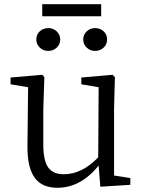

<svg xmlns="http://www.w3.org/2000/svg" viewBox="-20 -875 679 909"><path d="M252 14Q181 14 147 -30Q109 -78 110 -184L113 -462L30 -476V-508L180 -521L190 -510L185 -358V-190Q185 -114 209 -81Q232 -50 282 -50Q368 -50 445 -130L447 -462L365 -476V-508L513 -521L524 -510L520 -358V-44L597 -32V0L455 9L447 -91Q362 14 252 14ZM209 -742Q232 -742 248.5 -726.5Q265 -711 265 -688Q265 -665 248.5 -649.5Q232 -634 208.5 -634Q185 -634 168.5 -649.5Q152 -665 152 -688.5Q152 -712 168.5 -727Q185 -742 209 -742ZM430 -634Q407 -634 390.5 -649.5Q374 -665 374 -688Q374 -711 390.5 -726.5Q407 -742 430 -742Q454 -742 470.5 -727Q487 -712 487 -688.5Q487 -665 470.5 -649.5Q454 -634 430 -634ZM180 -798V-855H459V-798Z"/></svg>

Font: Cactus Classical Serif
Style: Regular
Weight: 400
Designer: Henry Chan (via Glyphwiki)、田海東、宇文滿月
Foundry: Moonlit Owen
Version: Version 1.000